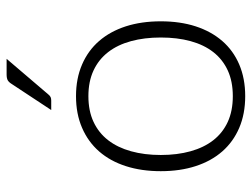

<svg xmlns="http://www.w3.org/2000/svg" viewBox="-110 -646 762 581"><g transform="rotate(-90 270.5 -355.0)"><path d="M270.5 -505.5Q324 -505.5 366.2 -487.2Q408.5 -469 437.5 -435.5Q466.5 -402 481.8 -354.8Q497 -307.5 497 -249Q497 -190.5 481.8 -143.5Q466.5 -96.5 437.5 -63Q408.5 -29.5 366.2 -11.5Q324 6.5 270.5 6.5Q217 6.5 174.8 -11.5Q132.5 -29.5 103.2 -63Q74 -96.5 58.8 -143.5Q43.5 -190.5 43.5 -249Q43.5 -307.5 58.8 -354.8Q74 -402 103.2 -435.5Q132.5 -469 174.8 -487.2Q217 -505.5 270.5 -505.5ZM270.5 -31Q315 -31 348.2 -46.2Q381.5 -61.5 403.8 -90Q426 -118.5 437 -158.8Q448 -199 448 -249Q448 -298.5 437 -339Q426 -379.5 403.8 -408.2Q381.5 -437 348.2 -452.5Q315 -468 270.5 -468Q226 -468 192.8 -452.5Q159.5 -437 137.2 -408.2Q115 -379.5 103.8 -339Q92.5 -298.5 92.5 -249Q92.5 -199 103.8 -158.8Q115 -118.5 137.2 -90Q159.5 -61.5 192.8 -46.2Q226 -31 270.5 -31ZM383.5 -715.5 275.5 -589Q271.5 -584 267.2 -582.2Q263 -580.5 257 -580.5H228.5L307 -699.5Q312.5 -708.5 318.5 -712Q324.5 -715.5 336.5 -715.5Z"/></g></svg>

Font: Lato TR Light
Style: Regular
Weight: 300
Designer: Lukasz Dziedzic
Foundry: Lukasz Dziedzic
Version: Version 1.104 2013